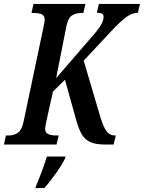

<svg xmlns="http://www.w3.org/2000/svg" viewBox="-38 -734 731 975"><path d="M673 -714 662 -669Q633 -669 603.5 -647.5Q574 -626 530 -579L387 -426L474 -132Q489 -85 504.5 -65.5Q520 -46 547 -46H550L539 0H498Q447 0 419.5 -13Q392 -26 376 -54Q360 -82 345 -138L292 -329L231 -269L196 -112Q191 -85 191 -82Q191 -61 206 -53.5Q221 -46 249 -46H260L249 0H-18L-8 -46H3Q33 -46 52.5 -59.5Q72 -73 81 -113L183 -597Q189 -627 189 -632Q189 -654 175 -661Q161 -668 132 -668H122L132 -714H396L385 -668H375Q345 -668 326 -654.5Q307 -641 299 -600L247 -337L430 -549Q463 -586 475.5 -608.5Q488 -631 488 -648Q488 -660 480.5 -664.5Q473 -669 454 -669L464 -714ZM145 210Q179 130 200 61H295L293 69Q281 96 248 143Q215 190 187 221H142Z"/></svg>

Font: Noto Serif CondSemiBold
Style: Italic
Weight: 600
Width: 3
Italic angle: -12°
Designer: Monotype Design Team
Foundry: Monotype Imaging Inc.
Version: Version 1.001